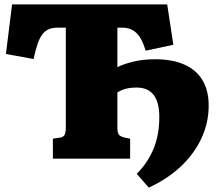

<svg xmlns="http://www.w3.org/2000/svg" viewBox="-20 -723 992 875"><path d="M658 132 603 69Q652 21 679 -43Q706 -107 706 -190Q706 -256 680.5 -290Q655 -324 602 -324Q583 -324 568 -321.5Q553 -319 541 -314.5Q529 -310 515 -302V-143Q515 -118 521.5 -109.5Q528 -101 548 -96L573 -91V0H221V-91L249 -95Q267 -97 273.5 -107Q280 -117 280 -145V-597H244Q220 -597 203 -590Q186 -583 173.5 -567Q161 -551 151.5 -523.5Q142 -496 133 -454L7 -477L35 -703H742L770 -519L644 -492Q635 -521 625 -540.5Q615 -560 602 -572.5Q589 -585 573 -591Q557 -597 535 -597H515V-417Q540 -430 585 -441.5Q630 -453 688 -453Q765 -453 819.5 -429Q874 -405 902.5 -358Q931 -311 931 -242Q931 -162 897 -90.5Q863 -19 802 37.5Q741 94 658 132Z"/></svg>

Font: Literata 18pt Black
Style: Regular
Weight: 900
Designer: Latin by Veronika Burian and Jose Scaglione. Greek by Irene Vlachou. Cyrillic by Vera Evstafieva.
Foundry: TypeTogether
Version: Version 3.103;gftools[0.9.29]